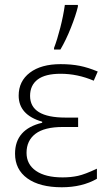

<svg xmlns="http://www.w3.org/2000/svg" viewBox="-20 -769 461 798"><path d="M304.7 -280.3V-241.2H241.2Q164.6 -241.2 127.4 -212.9Q90.3 -184.6 90.3 -133.8Q90.3 -85.9 129.6 -58.8Q168.9 -31.7 240.2 -31.7Q274.9 -31.7 304 -38.1Q333 -44.4 382.8 -67.9V-25.9Q321.3 9.3 236.8 9.3Q145 9.3 93.8 -27.6Q42.5 -64.5 42.5 -130.4Q42.5 -231.9 155.3 -258.8V-263.2Q57.6 -291.5 57.6 -371.6Q57.6 -431.6 104.2 -467Q150.9 -502.4 231.9 -502.4Q275.9 -502.4 311.3 -495.4Q346.7 -488.3 386.2 -471.7L369.6 -433.6Q302.2 -462.4 231.9 -462.4Q168 -462.4 136.5 -438.5Q105 -414.6 105 -370.6Q105 -280.3 252.4 -280.3ZM204.6 -569.8Q217.8 -604 230.5 -653.6Q243.2 -703.1 249.5 -748.5H303.7V-741.2Q295.4 -706.1 274.9 -654.3Q254.4 -602.5 231 -563H204.6Z"/></svg>

Font: Bpm'online Open Sans Light
Style: Regular
Weight: 300
Foundry: Ascender Corporation
Version: Version 1.10